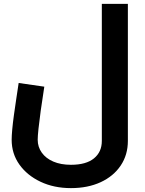

<svg xmlns="http://www.w3.org/2000/svg" viewBox="-20 -720 748 988"><path d="M345 248Q258 248 189 215.5Q120 183 80 127Q40 71 40 -1Q40 -21 43 -54Q46 -87 51.5 -127Q57 -167 63.5 -210Q70 -253 76 -293L208 -274Q197 -205 189.5 -150Q182 -95 178 -57Q174 -19 174 -1Q174 36 195 65.5Q216 95 254.5 111.5Q293 128 345 128Q423 128 463.5 95Q504 62 504 5V-700H638V5Q638 77 601 132Q564 187 498 217.5Q432 248 345 248Z"/></svg>

Font: Titillium Web
Style: Bold
Weight: 700
Designer: Mohamed Gaber, Accademia di Belle Arti di Urbino
Foundry: Kief Type Foundry, Accademia di Belle Arti di Urbino
Version: Version 3.000